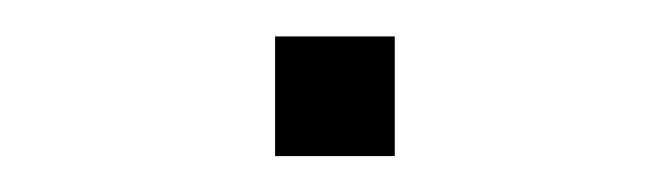

<svg xmlns="http://www.w3.org/2000/svg" viewBox="-20 -487 373 107"><path d="M133.3 -400V-466.7H200V-400Z"/></svg>

Font: Galmuri14 Regular
Style: Regular
Weight: 400
Designer: Lee Minseo (quiple)
Version: Version 2.399;hotconv 1.1.1;makeotfexe 2.6.0 DEVELOPMENT